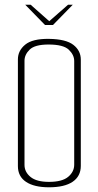

<svg xmlns="http://www.w3.org/2000/svg" viewBox="-20 -793 418 815"><path d="M87 -773H110L189 -703L269 -773H289L205 -687H171ZM188 2Q125 2 90.5 -21Q56 -44 56 -88V-541Q56 -578 87 -603.5Q118 -629 188 -628Q260 -627 291.5 -602.5Q323 -578 323 -540V-89Q323 -45 288.5 -21.5Q254 2 188 2ZM188 -21Q244 -21 269.5 -42.5Q295 -64 295 -94V-534Q295 -560 272 -582Q249 -604 186 -604Q128 -604 106 -582.5Q84 -561 84 -535V-93Q84 -63 109.5 -42Q135 -21 188 -21Z"/></svg>

Font: Smooch Sans Thin ExtraLight
Style: Regular
Weight: 250
Version: Version 1.010